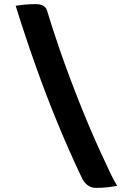

<svg xmlns="http://www.w3.org/2000/svg" viewBox="-20 -778 640 931"><path d="M56 -750Q82 -754 105 -756Q128 -758 153 -758Q169 -758 180 -754.5Q191 -751 198 -744Q205 -737 208 -727Q248 -596 294 -468.5Q340 -341 391 -217Q442 -93 499 27Q511 54 523 77.5Q535 101 548 123Q522 128 497.5 130.5Q473 133 445 133Q425 133 408.5 122.5Q392 112 380 91Q317 -41 260.5 -178Q204 -315 153 -458.5Q102 -602 56 -750Z"/></svg>

Font: Rec Mono Semicasual
Style: Bold
Weight: 700
Version: Version 1.085; ttfautohint (v1.8.4.7-5d5b)